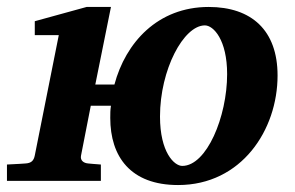

<svg xmlns="http://www.w3.org/2000/svg" viewBox="-49 -520 849 552"><path d="M749 -303C749 -433 674 -500 551 -500C404 -500 312 -397 280 -277H225L270 -500H200L51 -459V-419H120L51 -73C48 -58 41 -51 24 -50C24 -50 -4 -48 -29 -47V0H241V-47C225 -48 205 -50 205 -50C191 -51 181 -59 184 -73C184 -73 202 -165 212 -216H270C268 -204 268 -193 268 -181C268 -70 326 12 463 12C645 12 749 -146 749 -303ZM604 -307C604 -184 545 -43 475 -43C452 -43 411 -82 411 -185C411 -320 479 -447 540 -447C565 -447 604 -405 604 -307Z"/></svg>

Font: Veleka
Style: Bold Italic
Weight: 700
Italic angle: -12°
Designer: Stefan Peev, Context Ltd, 2016; SIL International, 1997-2014.
Foundry: Stefan Peev, Context Ltd, 2016
Version: Version 5.000